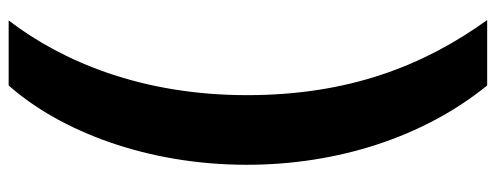

<svg xmlns="http://www.w3.org/2000/svg" viewBox="-380 -434 1174 455"><g transform="rotate(-90 207.5 -206.0)"><path d="M45 -209C45 7 111 211 233 361H388C280 211 210 33 210 -208C210 -458 290 -646 387 -773H233C124 -650 45 -444 45 -209Z"/></g></svg>

Font: Noto Sans Telugu SemiCondensed Black
Style: Regular
Weight: 900
Width: 4
Designer: Jelle Bosma - Monotype Design Team
Foundry: Monotype Imaging Inc.
Version: Version 2.005